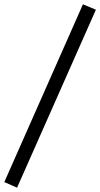

<svg xmlns="http://www.w3.org/2000/svg" viewBox="-63 -736 464 889"><path d="M321 -716 381 -691 16 133 -43 107Z"/></svg>

Font: PT Serif
Style: Bold Italic
Weight: 700
Italic angle: -12°
Designer: A.Korolkova, O.Umpeleva, V.Yefimov
Foundry: ParaType Ltd
Version: Version 1.000W OFL